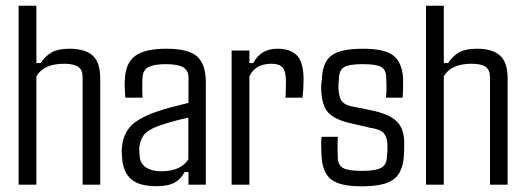

<svg xmlns="http://www.w3.org/2000/svg" viewBox="-20 -654 1861 680"><path d="M108.9 0H45.9V-633.8H108.9V-430.7H124Q141.1 -456.5 163.8 -469Q186.5 -481.4 226.1 -481.4Q281.2 -481.4 308.1 -457.3Q335 -433.1 335 -376.5V0H272.5V-381.8Q272.5 -406.2 257.1 -417.2Q241.7 -428.2 207.5 -428.2Q134.3 -428.2 108.9 -383.8Z M534.2 5.4Q474.6 5.4 446 -18.1Q417.5 -41.5 412.6 -91.3Q412.1 -101.1 411.4 -110.8Q410.6 -120.6 411.6 -129.9Q415 -173.3 439 -202.9Q462.9 -232.4 529.8 -256.8Q557.1 -266.6 587.4 -274.4Q617.7 -282.2 647.5 -289.6V-379.9Q647.5 -403.8 629.4 -415.3Q611.3 -426.8 566.4 -426.8Q527.3 -426.8 507.1 -417Q486.8 -407.2 484.9 -381.3Q483.9 -369.1 483.9 -346.4Q483.9 -323.7 484.9 -308.1H423.8Q422.9 -320.3 421.9 -339.8Q420.9 -359.4 422.4 -374.5Q424.8 -431.2 459.2 -456.3Q493.7 -481.4 568.8 -481.4Q647.5 -481.4 678 -454.1Q708.5 -426.8 709 -364.3V0H647.5V-44.9H633.8Q621.6 -20.5 598.9 -7.6Q576.2 5.4 534.2 5.4ZM549.8 -47.4Q620.1 -47.4 647 -89.4V-237.3Q623.5 -232.4 598.9 -225.8Q574.2 -219.2 541 -208Q501.5 -193.4 488.3 -174.3Q475.1 -155.3 473.1 -129.9Q473.6 -122.6 473.9 -114Q474.1 -105.5 475.1 -96.2Q478.5 -72.8 498.5 -60.1Q518.6 -47.4 549.8 -47.4Z M863.3 0H800.3V-475.1H863.3V-430.7H877Q889.6 -455.1 910.6 -468.3Q931.6 -481.4 962.9 -481.4Q1009.8 -481.4 1032.5 -456.8Q1055.2 -432.1 1055.2 -371.6Q1055.2 -358.4 1054.2 -340.3Q1053.2 -322.3 1051.3 -308.1H990.7Q991.7 -313 991.9 -325.2Q992.2 -337.4 992.4 -349.6Q992.7 -361.8 992.7 -366.2Q992.7 -402.3 980.5 -415.3Q968.3 -428.2 941.4 -428.2Q884.3 -428.2 863.3 -383.8Z M1260.7 5.9Q1182.1 5.9 1151.6 -19.5Q1121.1 -44.9 1118.7 -102.5Q1117.7 -117.7 1117.4 -136.5Q1117.2 -155.3 1119.1 -169.4H1176.3Q1175.3 -147 1175.5 -128.2Q1175.8 -109.4 1176.3 -96.2Q1176.8 -69.3 1195.1 -59.1Q1213.4 -48.8 1260.7 -48.8Q1309.1 -48.8 1328.9 -59.1Q1348.6 -69.3 1350.1 -96.2Q1351.6 -112.8 1352.1 -120.8Q1352.5 -128.9 1352.1 -144Q1350.6 -168.9 1338.9 -182.6Q1327.1 -196.3 1288.1 -202.1L1231 -215.3Q1187 -224.6 1163.1 -238.8Q1139.2 -252.9 1129.4 -275.6Q1119.6 -298.3 1117.7 -333Q1116.2 -350.6 1120.1 -371.6Q1121.1 -430.7 1152.1 -456.1Q1183.1 -481.4 1265.1 -481.4Q1343.8 -481.4 1374.3 -456.5Q1404.8 -431.6 1407.7 -374.5Q1407.7 -359.9 1407.5 -341.1Q1407.2 -322.3 1405.8 -308.1H1346.7Q1349.1 -325.2 1348.9 -347.2Q1348.6 -369.1 1347.7 -381.3Q1347.2 -407.2 1329.8 -417Q1312.5 -426.8 1265.1 -426.8Q1217.3 -426.8 1200 -417Q1182.6 -407.2 1180.7 -381.3Q1180.2 -369.1 1179.2 -361.1Q1178.2 -353 1178.7 -338.9Q1180.2 -321.8 1183.8 -308.6Q1187.5 -295.4 1200.4 -286.9Q1213.4 -278.3 1242.7 -273.9L1297.4 -262.7Q1356.9 -250.5 1384.3 -224.9Q1411.6 -199.2 1411.6 -147.5Q1411.6 -136.7 1411.4 -124.5Q1411.1 -112.3 1410.2 -101.1Q1406.7 -43.9 1374.3 -19Q1341.8 5.9 1260.7 5.9Z M1551.8 0H1488.8V-633.8H1551.8V-430.7H1566.9Q1584 -456.5 1606.7 -469Q1629.4 -481.4 1668.9 -481.4Q1724.1 -481.4 1751 -457.3Q1777.8 -433.1 1777.8 -376.5V0H1715.3V-381.8Q1715.3 -406.2 1700 -417.2Q1684.6 -428.2 1650.4 -428.2Q1577.1 -428.2 1551.8 -383.8Z"/></svg>

Font: Agdasima
Style: Regular
Weight: 400
Width: 3
Designer: The DocRepair Project, Patric King
Foundry: Google
Version: Version 2.002